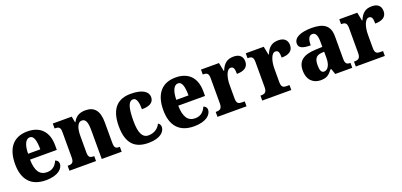

<svg xmlns="http://www.w3.org/2000/svg" viewBox="9 -1298 4306 2056"><g transform="rotate(-20 2162.0 -270.0)"><path d="M294 10C438 10 494 -54 494 -108C494 -132 478 -148 457 -155C436 -105 399 -67 335 -67C253 -67 210 -125 208 -256H513V-308C513 -467 426 -550 283 -550C129 -550 41 -453 41 -265C41 -91 124 10 294 10ZM349 -322H210C211 -426 241 -482 287 -482C331 -482 349 -423 349 -322Z M564 0H867V-56H863C822 -56 801 -65 801 -121V-306C801 -387 818 -460 872 -460C919 -460 932 -410 932 -325V0H1159V-56H1155C1113 -56 1097 -65 1097 -126V-357C1097 -492 1044 -550 944 -550C866 -550 828 -516 802 -467H798L785 -536H569V-480H573C614 -480 635 -471 635 -416V-124C635 -65 611 -56 569 -56H564Z M1463 10C1604 10 1654 -53 1654 -104C1654 -123 1645 -141 1627 -150C1606 -103 1557 -66 1491 -66C1419 -66 1390 -134 1390 -267C1390 -436 1419 -486 1466 -486C1506 -486 1519 -424 1519 -353C1635 -353 1656 -402 1656 -444C1656 -500 1601 -550 1461 -550C1327 -550 1223 -483 1223 -266C1223 -59 1319 10 1463 10Z M1983 10C2127 10 2183 -54 2183 -108C2183 -132 2167 -148 2146 -155C2125 -105 2088 -67 2024 -67C1942 -67 1899 -125 1897 -256H2202V-308C2202 -467 2115 -550 1972 -550C1818 -550 1730 -453 1730 -265C1730 -91 1813 10 1983 10ZM2038 -322H1899C1900 -426 1930 -482 1976 -482C2020 -482 2038 -423 2038 -322Z M2251 0H2582V-56H2550C2514 -56 2490 -64 2490 -123V-276C2490 -356 2514 -446 2562 -446C2597 -446 2604 -416 2604 -361C2684 -361 2734 -390 2734 -456C2734 -509 2704 -548 2632 -548C2558 -548 2517 -514 2487 -440H2482L2463 -536H2258V-480H2262C2303 -480 2324 -471 2324 -412V-128C2324 -65 2298 -56 2255 -56H2251Z M2761 0H3092V-56H3060C3024 -56 3000 -64 3000 -123V-276C3000 -356 3024 -446 3072 -446C3107 -446 3114 -416 3114 -361C3194 -361 3244 -390 3244 -456C3244 -509 3214 -548 3142 -548C3068 -548 3027 -514 2997 -440H2992L2973 -536H2768V-480H2772C2813 -480 2834 -471 2834 -412V-128C2834 -65 2808 -56 2765 -56H2761Z M3425 10C3494 10 3520 -11 3562 -64H3571L3593 0H3787V-56H3784C3742 -56 3728 -72 3728 -126V-380C3728 -505 3658 -550 3520 -550C3409 -550 3317 -519 3317 -446C3317 -397 3360 -378 3451 -378C3451 -448 3469 -486 3507 -486C3547 -486 3562 -448 3562 -374V-320L3486 -317C3346 -312 3278 -263 3278 -154C3278 -42 3344 10 3425 10ZM3490 -65C3460 -65 3447 -95 3447 -150C3447 -221 3467 -257 3529 -262L3563 -265V-191C3563 -115 3534 -65 3490 -65Z M3827 0H4158V-56H4126C4090 -56 4066 -64 4066 -123V-276C4066 -356 4090 -446 4138 -446C4173 -446 4180 -416 4180 -361C4260 -361 4310 -390 4310 -456C4310 -509 4280 -548 4208 -548C4134 -548 4093 -514 4063 -440H4058L4039 -536H3834V-480H3838C3879 -480 3900 -471 3900 -412V-128C3900 -65 3874 -56 3831 -56H3827Z"/></g></svg>

Font: Noto Serif Hebrew SemiCondensed ExtraBold
Style: Regular
Weight: 800
Width: 4
Designer: Monotype Design Team
Foundry: Monotype Imaging Inc.
Version: Version 2.004